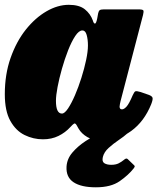

<svg xmlns="http://www.w3.org/2000/svg" viewBox="-25 -559 665 798"><path d="M603.5 -126Q574.5 -54 520.2 -14.5Q466 25 396 25Q362.5 25 338 10.8Q313.5 -3.5 301.5 -24.5Q295 -36 293 -39.5Q287.5 -48 282.8 -45.2Q278 -42.5 267 -30.5Q246.5 -8 218 6Q189.5 20 153.5 20Q113.5 20 77.2 2.2Q41 -15.5 18 -56.5Q-5 -97.5 -5 -167.5Q-5 -250 19 -318.2Q43 -386.5 82.2 -435.8Q121.5 -485 168.2 -512Q215 -539 261 -539Q304.5 -539 327.8 -520.2Q351 -501.5 361 -473.5Q364 -462 369.2 -461Q374.5 -460 379 -482L383 -504Q385 -513 389.2 -516.5Q393.5 -520 406.5 -520H550.5Q568.5 -520 570.8 -515.5Q573 -511 569.5 -497L476 -138.5Q475 -134 473.5 -127Q472 -120 472 -116Q472 -104.5 482 -104.5Q490.5 -104.5 501 -116Q511.5 -127.5 526.5 -163Q533 -177.5 537.8 -179.5Q542.5 -181.5 559.5 -176.5L594 -164.5Q607 -159.5 609 -152.5Q611 -145.5 603.5 -126ZM340.5 -370Q340.5 -395 335.2 -413.8Q330 -432.5 317.5 -432.5Q303 -432.5 287.8 -409.5Q272.5 -386.5 258.2 -350.2Q244 -314 232.5 -273.5Q221 -233 214.2 -197.2Q207.5 -161.5 207.5 -140Q207.5 -87 232.5 -87Q243.5 -87 257.8 -108.2Q272 -129.5 286.5 -163Q301 -196.5 313.2 -235.2Q325.5 -274 333 -309.8Q340.5 -345.5 340.5 -370ZM373.5 219.5Q312.5 219.5 280.8 198.5Q249 177.5 251.5 133.5Q253.5 101 276 74.8Q298.5 48.5 331 27.2Q363.5 6 396.8 -11Q430 -28 453 -41.5Q462.5 -47 474.5 -40.8Q486.5 -34.5 489.5 -31.5Q501.5 -20 506.8 -15.8Q512 -11.5 504.5 -4.5Q490 8.5 467.8 23.5Q445.5 38.5 426.5 55.8Q407.5 73 402.5 93.5Q398 112.5 408.5 119.2Q419 126 437.5 126Q456 126 468.2 119.8Q480.5 113.5 490 105.5Q500 96.5 505.5 102L531.5 127Q535.5 130.5 535 133Q534.5 135.5 530.5 141Q509 168.5 472.5 194Q436 219.5 373.5 219.5Z"/></svg>

Font: Besley* Narrow Fatface
Style: Italic
Weight: 900
Width: 4
Italic angle: -13°
Designer: Owen Earl
Foundry: indestructible type*
Version: Version 3.000; ttfautohint (v1.8.3)